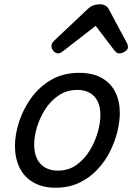

<svg xmlns="http://www.w3.org/2000/svg" viewBox="-20 -860 629 899"><path d="M241 19Q179 19 136 -6Q93 -31 71.5 -75.5Q50 -120 50 -176Q50 -229 69 -288.5Q88 -348 125.5 -400.5Q163 -453 219.5 -486Q276 -519 351 -519Q413 -519 455.5 -495.5Q498 -472 519.5 -429.5Q541 -387 541 -331Q541 -291 529.5 -243.5Q518 -196 494.5 -149.5Q471 -103 435 -65Q399 -27 350.5 -4Q302 19 241 19ZM251 -61Q300 -61 337 -87Q374 -113 399 -153.5Q424 -194 437 -238.5Q450 -283 450 -321Q450 -360 437 -386Q424 -412 400 -425.5Q376 -439 343 -439Q293 -439 255 -413.5Q217 -388 191.5 -348Q166 -308 153 -264Q140 -220 140 -183Q140 -144 153.5 -116.5Q167 -89 192 -75Q217 -61 251 -61ZM253 -610Q240 -610 230.5 -621Q221 -632 221 -644Q221 -653 225 -659Q229 -665 233 -669L391 -818Q405 -831 419 -835.5Q433 -840 449 -840Q462 -840 473.5 -833.5Q485 -827 491 -814L573 -661Q577 -654 578 -649Q579 -644 579 -639Q579 -627 564.5 -618.5Q550 -610 540 -610Q530 -610 524.5 -615Q519 -620 514 -626L428 -739L281 -625Q275 -621 268 -615.5Q261 -610 253 -610Z"/></svg>

Font: Playwrite CU
Style: Regular
Weight: 400
Designer: Veronika Burian, José Scaglione
Foundry: TypeTogether
Version: Version 1.002